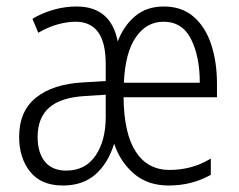

<svg xmlns="http://www.w3.org/2000/svg" viewBox="-20 -562 737 592"><path d="M485 -542Q541 -542 577.5 -510Q614 -478 631.5 -424Q649 -370 649 -304V-262H361Q362 -151 398.5 -94.5Q435 -38 503 -38Q535 -38 566.5 -46Q598 -54 630 -73V-23Q572 10 500 10Q436 10 393.5 -26Q351 -62 332 -119Q313 -58 274 -24Q235 10 174 10Q107 10 73 -32.5Q39 -75 39 -140Q39 -219 91 -261Q143 -303 237 -308L306 -312V-364Q306 -431 282.5 -463Q259 -495 213 -495Q188 -495 158.5 -487Q129 -479 98 -461L80 -504Q108 -521 143.5 -531.5Q179 -542 216 -542Q322 -542 343 -434Q361 -482 396.5 -512Q432 -542 485 -542ZM484 -495Q432 -495 399 -447.5Q366 -400 362 -307H596Q596 -388 569 -441.5Q542 -495 484 -495ZM244 -266Q168 -262 132 -230.5Q96 -199 96 -140Q96 -91 118.5 -63.5Q141 -36 184 -36Q243 -36 274.5 -82Q306 -128 306 -202V-270Z"/></svg>

Font: Noto Sans Ethiopic Condensed Light
Style: Regular
Weight: 300
Width: 3
Designer: Monotype Design Team
Foundry: Monotype Imaging Inc.
Version: Version 2.102; ttfautohint (v1.8.4.7-5d5b)